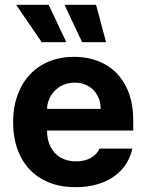

<svg xmlns="http://www.w3.org/2000/svg" viewBox="-20 -776 614 807"><path d="M35.2 -262.7Q35.2 -344.2 66.7 -406.5Q98.1 -468.8 156.2 -502.9Q214.4 -537.1 291 -537.1Q362.3 -537.1 418.7 -507.1Q475.1 -477.1 507.6 -416.5Q540 -356 540 -268.6V-227.5H177.7Q177.7 -188 192.6 -158.7Q207.5 -129.4 235.1 -113.5Q262.7 -97.7 299.8 -97.7Q335.4 -97.7 361.3 -112.1Q387.2 -126.5 398.4 -151.4H536.1Q525.9 -102.5 494.1 -65.9Q462.4 -29.3 411.9 -9.3Q361.3 10.7 296.9 10.7Q216.3 10.7 157.5 -22.5Q98.6 -55.7 66.9 -117.4Q35.2 -179.2 35.2 -262.7ZM403.3 -318.4Q403.3 -350.1 389.4 -375.2Q375.5 -400.4 350.6 -414.6Q325.7 -428.7 293.9 -428.7Q261.7 -428.7 235.6 -414.1Q209.5 -399.4 194.1 -374Q178.7 -348.6 177.7 -318.4ZM47.9 -755.9H184.6L258.8 -598.6H155.3ZM251 -755.9H383.8L425.8 -598.6H325.2Z"/></svg>

Font: Pretendard
Style: Bold
Weight: 700
Designer: Base glyphs from Inter by Rasmus Andersson; Hangeul glyphs from Noto Sans CJK(Source Han Sans) by Jang Soo-young and Kan
Foundry: Kil Hyung-jin
Version: Version 1.309